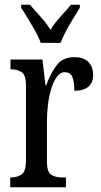

<svg xmlns="http://www.w3.org/2000/svg" viewBox="-20 -786 423 806"><path d="M23 0V-41H26Q52 -41 70.5 -53.5Q89 -66 89 -113V-427Q89 -471 71 -483Q53 -495 27 -495H24V-536H158L171 -428H174Q191 -476 217 -511Q243 -546 292 -546Q332 -546 351.5 -525.5Q371 -505 371 -471Q371 -441 352 -423Q333 -405 292 -405Q292 -446 283 -464.5Q274 -483 251 -483Q233 -483 219 -464Q205 -445 195.5 -414.5Q186 -384 181.5 -347.5Q177 -311 177 -276V-108Q177 -64 195 -52.5Q213 -41 238 -41H257V0ZM151 -606Q143 -629 128 -655.5Q113 -682 97.5 -708Q82 -734 69 -753V-766H106Q127 -741 150.5 -715.5Q174 -690 192 -661Q210 -690 233.5 -715.5Q257 -741 278 -766H315V-753Q303 -734 287 -708Q271 -682 257 -655.5Q243 -629 234 -606Z"/></svg>

Font: Noto Serif Ethiopic ExtraCondensed
Style: Regular
Weight: 400
Width: 2
Designer: Monotype Design Team
Foundry: Monotype Imaging Inc.
Version: Version 2.102; ttfautohint (v1.8.4.7-5d5b)